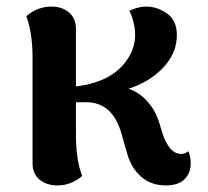

<svg xmlns="http://www.w3.org/2000/svg" viewBox="-20 -550 633 584"><path d="M560 -53Q560 -23 541 -4.5Q522 14 484 14Q440 14 410 -12Q380 -38 368 -79L349 -145Q322 -239 242 -239H211V-141Q211 -62 230 -15Q218 -4 198.5 5Q179 14 155 14Q121 14 100 -4Q79 -22 79 -53V-374Q79 -450 60 -501Q95 -530 136 -530Q169 -530 190 -512Q211 -494 211 -462V-287Q249 -293 246 -293Q316 -309 353.5 -351.5Q391 -394 391 -444Q391 -465 385 -486.5Q379 -508 373 -517Q400 -530 425 -530Q458 -530 488 -509Q518 -488 518 -443Q518 -389 477 -345Q436 -301 371 -280Q402 -270 426.5 -243.5Q451 -217 463 -181L475 -142Q495 -84 528 -82H532Q543 -82 553 -90Q560 -74 560 -53Z"/></svg>

Font: Arima Madurai Black
Style: Regular
Weight: 900
Designer: Joana Correia and Natanael Gama
Foundry: NDISCOVER
Version: Version 1.020